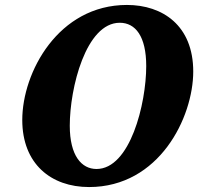

<svg xmlns="http://www.w3.org/2000/svg" viewBox="-20 -745 816 776"><path d="M340 11C624 11 761 -271 761 -456C761 -642 637 -725 493 -725C216 -725 70 -453 70 -260C70 -83 186 11 340 11ZM370 -62C310 -62 262 -115 262 -237C262 -389 327 -653 464 -653C527 -653 571 -599 571 -478C571 -326 506 -62 370 -62Z"/></svg>

Font: Noto Serif SemiCondensed Black
Style: Italic
Weight: 900
Width: 4
Italic angle: -12°
Designer: Monotype Design Team
Foundry: Monotype Imaging Inc.
Version: Version 2.014